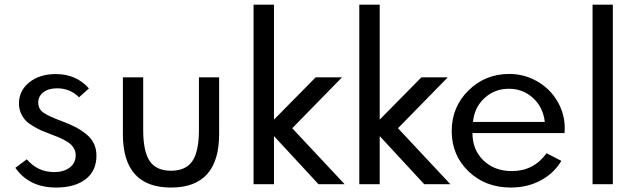

<svg xmlns="http://www.w3.org/2000/svg" viewBox="-20 -802 2768 836"><path d="M46.9 -71.3 96.7 -108.4Q144 -52.7 216.3 -52.7Q256.3 -52.7 283 -72Q309.6 -91.3 309.6 -127Q309.6 -140.6 303.7 -152.3Q297.9 -164.1 289.1 -172.6Q280.3 -181.2 264.2 -189.9Q248 -198.7 234.4 -204.6Q220.7 -210.4 197.8 -218.8Q174.3 -227.5 159.9 -233.9Q145.5 -240.2 124.8 -252.4Q104 -264.6 92 -277.1Q80.1 -289.6 71.3 -308.8Q62.5 -328.1 62.5 -351.1Q62.5 -406.7 107.2 -443.1Q151.9 -479.5 223.1 -479.5Q312 -479.5 367.2 -417L324.2 -378.4Q284.7 -417.5 228.5 -417.5Q190.9 -417.5 168.7 -400.1Q146.5 -382.8 146.5 -355Q146.5 -327.6 168.9 -311.8Q191.4 -295.9 245.6 -275.9Q282.2 -262.2 307.9 -249Q333.5 -235.8 355.7 -217.8Q377.9 -199.7 388.9 -176.5Q399.9 -153.3 399.9 -124Q399.9 -58.1 352.8 -21.7Q305.7 14.6 224.6 14.6Q106.9 14.6 46.9 -71.3Z M515.1 -217.8V-465.3H603.5V-236.3Q603.5 -142.1 632.1 -100.3Q660.6 -58.6 724.6 -58.6Q788.6 -58.6 817.4 -100.3Q846.2 -142.1 846.2 -236.3V-465.3H934.1V-217.8Q934.1 14.6 724.6 14.6Q515.1 14.6 515.1 -217.8Z M1084 -781.7H1172.9V-281.2L1354.5 -465.3H1469.2L1252.4 -243.7L1480.5 0H1366.7L1172.9 -209.5V0H1084Z M1544.4 -781.7H1633.3V-281.2L1814.9 -465.3H1929.7L1712.9 -243.7L1940.9 0H1827.1L1633.3 -209.5V0H1544.4Z M1946.8 -231Q1946.8 -336.4 2019.8 -408.2Q2092.8 -480 2197.3 -480Q2263.2 -480 2318.8 -448Q2374.5 -416 2406.7 -361.6Q2439 -307.1 2439 -243.2Q2439 -235.4 2438 -222.7H2037.1Q2037.1 -149.9 2085 -103.5Q2132.8 -57.1 2209 -57.1Q2303.7 -57.1 2359.9 -134.8L2424.3 -101.6Q2391.1 -46.4 2333.3 -15.9Q2275.4 14.6 2204.6 14.6Q2093.3 14.6 2020 -55.9Q1946.8 -126.5 1946.8 -231ZM2195.8 -415.5Q2133.3 -415.5 2089.1 -374.5Q2044.9 -333.5 2039.6 -271H2352.1Q2345.2 -334.5 2301.3 -375Q2257.3 -415.5 2195.8 -415.5Z M2648.4 0H2560.1V-781.7H2648.4Z"/></svg>

Font: Spartan MB Med
Style: Regular
Weight: 500
Designer: Matt Bailey, Mirko Velimirovic
Foundry: Matt Bailey
Version: Version 1.005